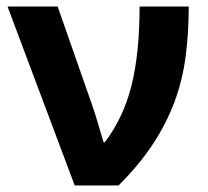

<svg xmlns="http://www.w3.org/2000/svg" viewBox="-20 -566 635 586"><path d="M3 -546H156L262 -243Q270 -220 280 -186Q290 -152 296 -132H300Q357 -207 381.5 -305.5Q406 -404 406 -546H556Q556 -465 546.5 -393Q537 -321 512.5 -255Q488 -189 446.5 -126Q405 -63 342 0H208Z"/></svg>

Font: BC Sans
Style: Bold
Weight: 700
Designer: Monotype Design Team
Province of B.C.
Foundry: Monotype Imaging Inc.
Version: Version 2.000;GOOG;noto-source:20170915:90ef993387c0